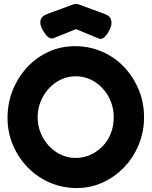

<svg xmlns="http://www.w3.org/2000/svg" viewBox="-20 -930 765 969"><path d="M367 19Q295 19 231.5 -8.5Q168 -36 120.5 -84.5Q73 -133 45.5 -197Q18 -261 18 -335Q18 -410 44.5 -475.5Q71 -541 117.5 -591Q164 -641 226 -669Q288 -697 359 -697Q431 -697 494.5 -669.5Q558 -642 605 -593Q652 -544 679.5 -479Q707 -414 707 -338Q707 -265 680.5 -200.5Q654 -136 607 -86.5Q560 -37 498.5 -9Q437 19 367 19ZM362 -133Q402 -133 437 -149Q472 -165 498.5 -192.5Q525 -220 539.5 -257.5Q554 -295 554 -339Q554 -381 539 -418.5Q524 -456 497.5 -484.5Q471 -513 436.5 -529Q402 -545 362 -545Q323 -545 288.5 -529Q254 -513 227.5 -484.5Q201 -456 185.5 -418.5Q170 -381 170 -338Q170 -296 185.5 -258.5Q201 -221 227.5 -193Q254 -165 288 -149Q322 -133 362 -133ZM364 -910Q371 -910 376.5 -908Q382 -906 385 -905L507 -860Q535 -851 541 -829Q547 -807 533 -780Q522 -756 507 -742.5Q492 -729 477 -736L364 -783L252 -738Q235 -731 220.5 -745Q206 -759 194 -781Q179 -809 185 -829.5Q191 -850 220 -860L342 -905Q344 -906 350.5 -908Q357 -910 364 -910Z"/></svg>

Font: Fredoka Light SemiBold
Style: Regular
Weight: 600
Version: Version 2.001